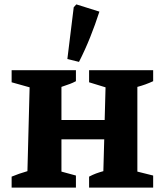

<svg xmlns="http://www.w3.org/2000/svg" viewBox="-20 -855 753 875"><path d="M33 0V-50Q50 -57 67 -63Q84 -69 105 -75L115 -457L33 -480V-535H326V-485Q311 -477 298.5 -472.5Q286 -468 260 -459V-308H457L461 -457L386 -480V-535H678V-485Q644 -469 606 -459V-73L678 -55V0H386V-50Q403 -59 418 -64.5Q433 -70 451 -75L455 -220H260V-73L326 -55V0ZM340 -573 287 -586 316 -822 328 -835 433 -802Q414 -743 391 -685.5Q368 -628 340 -573Z"/></svg>

Font: Piazzolla SC
Style: Bold
Weight: 700
Designer: Juan Pablo del Peral
Foundry: Huerta Tipografica
Version: Version 1.330